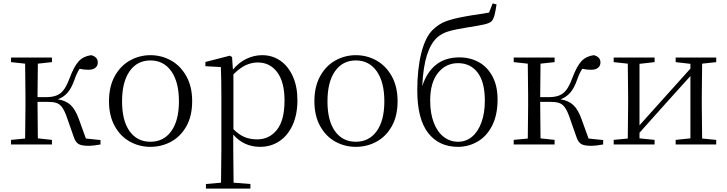

<svg xmlns="http://www.w3.org/2000/svg" viewBox="-20 -851 4285 1131"><path d="M259 -251H201L203 -36L286 -27V0H45V-27L128 -35L130 -227V-285L128 -476L45 -485V-512H286V-485L203 -476L201 -279H258Q307 -279 337 -302.5Q367 -326 391 -393Q417 -462 444.5 -491Q472 -520 517 -526Q556 -516 556 -483Q556 -463 541.5 -451.5Q527 -440 501 -440Q472 -440 449 -446Q431 -418 419 -382Q401 -331 377.5 -304.5Q354 -278 321 -266Q369 -258 396.5 -232Q424 -206 444 -151L486 -35L572 -26V0Q528 8 504 8Q461 8 443 -2.5Q425 -13 415 -43L370 -171Q357 -205 343.5 -222Q330 -239 311 -245Q292 -251 259 -251Z M622 -255Q622 -341 656 -402.5Q690 -464 746 -495Q802 -526 866 -526Q931 -526 987 -495Q1043 -464 1077.5 -402.5Q1112 -341 1112 -255Q1112 -168 1078 -107.5Q1044 -47 988 -16.5Q932 14 866 14Q801 14 745.5 -16.5Q690 -47 656 -108Q622 -169 622 -255ZM1034 -254Q1034 -368 989 -431.5Q944 -495 866 -495Q788 -495 743.5 -431.5Q699 -368 699 -254Q699 -140 743.5 -78Q788 -16 866 -16Q944 -16 989 -78.5Q1034 -141 1034 -254Z M1354 -58V30L1356 225L1455 233V260H1193V233L1282 225L1284 30V-282Q1284 -381 1281 -456L1190 -461V-486L1334 -523L1347 -515L1352 -441Q1388 -484 1432.5 -505Q1477 -526 1524 -526Q1585 -526 1632 -493Q1679 -460 1705.5 -400Q1732 -340 1732 -261Q1732 -177 1704 -115Q1676 -53 1626 -19.5Q1576 14 1512 14Q1417 14 1354 -58ZM1495 -30Q1566 -30 1611 -86Q1656 -142 1656 -259Q1656 -368 1613 -425.5Q1570 -483 1499 -483Q1462 -483 1427.5 -467Q1393 -451 1355 -413V-90Q1388 -57 1421 -43.5Q1454 -30 1495 -30Z M1832 -255Q1832 -341 1866 -402.5Q1900 -464 1956 -495Q2012 -526 2076 -526Q2141 -526 2197 -495Q2253 -464 2287.5 -402.5Q2322 -341 2322 -255Q2322 -168 2288 -107.5Q2254 -47 2198 -16.5Q2142 14 2076 14Q2011 14 1955.5 -16.5Q1900 -47 1866 -108Q1832 -169 1832 -255ZM2244 -254Q2244 -368 2199 -431.5Q2154 -495 2076 -495Q1998 -495 1953.5 -431.5Q1909 -368 1909 -254Q1909 -140 1953.5 -78Q1998 -16 2076 -16Q2154 -16 2199 -78.5Q2244 -141 2244 -254Z M2836 -258Q2836 -368 2793.5 -423.5Q2751 -479 2678 -479Q2606 -479 2560 -421.5Q2514 -364 2514 -259Q2514 -184 2535 -129Q2556 -74 2593.5 -45Q2631 -16 2678 -16Q2725 -16 2760.5 -45.5Q2796 -75 2816 -130Q2836 -185 2836 -258ZM2438 -319Q2438 -445 2462 -539.5Q2486 -634 2530 -676Q2565 -710 2606.5 -725.5Q2648 -741 2720 -754Q2738 -758 2757 -760.5Q2776 -763 2795 -766L2861 -777L2882 -831L2905 -825Q2899 -785 2893 -762Q2887 -739 2876 -726Q2863 -714 2832 -707Q2801 -700 2731 -689Q2660 -678 2621 -666Q2582 -654 2556 -631Q2518 -597 2495.5 -528Q2473 -459 2467 -343Q2523 -513 2686 -513Q2750 -513 2801 -484.5Q2852 -456 2881.5 -400Q2911 -344 2911 -265Q2911 -173 2878.5 -110Q2846 -47 2792.5 -16.5Q2739 14 2678 14Q2565 14 2501.5 -68.5Q2438 -151 2438 -319Z M3220 -251H3162L3164 -36L3247 -27V0H3006V-27L3089 -35L3091 -227V-285L3089 -476L3006 -485V-512H3247V-485L3164 -476L3162 -279H3219Q3268 -279 3298 -302.5Q3328 -326 3352 -393Q3378 -462 3405.5 -491Q3433 -520 3478 -526Q3517 -516 3517 -483Q3517 -463 3502.5 -451.5Q3488 -440 3462 -440Q3433 -440 3410 -446Q3392 -418 3380 -382Q3362 -331 3338.5 -304.5Q3315 -278 3282 -266Q3330 -258 3357.5 -232Q3385 -206 3405 -151L3447 -35L3533 -26V0Q3489 8 3465 8Q3422 8 3404 -2.5Q3386 -13 3376 -43L3331 -171Q3318 -205 3304.5 -222Q3291 -239 3272 -245Q3253 -251 3220 -251Z M4199 -512V-485L4116 -476L4114 -285V-227L4116 -35L4199 -27V0H3960V-27L4047 -36V-403L3907 -248L3747 -69V-36L3836 -27V0H3595V-27L3678 -35L3680 -227V-285L3678 -476L3595 -485V-512H3836V-485L3747 -475V-113L4047 -447V-475L3960 -485V-512Z"/></svg>

Font: GL-CurulMinamoto Light
Style: Regular
Weight: 300
Designer: Eunice (kana); Ryoko NISHIZUKA 西塚涼子 (ideographs); Frank Grießhammer (Latin, Greek & Cyrillic); Wenlong ZHANG
Foundry: Gutenberg Labo; Adobe
Version: Version 1.002